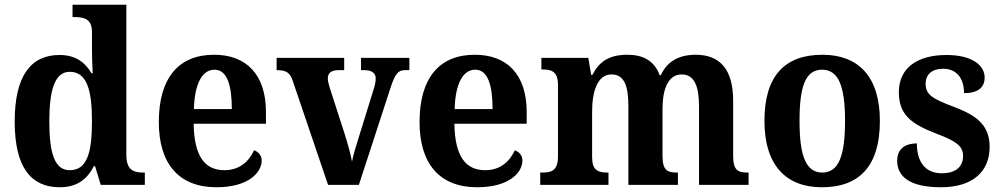

<svg xmlns="http://www.w3.org/2000/svg" viewBox="-20 -780 4224 810"><path d="M232 10C305 10 348 -24 376 -79H381L405 0H591V-52H584C539 -52 513 -66 513 -128V-760H286V-708H293C334 -708 368 -701 368 -645V-582C368 -545 369 -502 371 -471H366C340 -515 301 -548 231 -548C110 -548 42 -460 42 -267C42 -75 110 10 232 10ZM274 -62C212 -62 188 -130 188 -268C188 -402 212 -477 274 -477C346 -477 368 -402 368 -269C368 -132 346 -62 274 -62Z M893 10C1028 10 1084 -52 1084 -103C1084 -125 1069 -140 1052 -146C1030 -99 991 -62 927 -62C843 -62 799 -122 797 -258H1102V-307C1102 -466 1019 -549 883 -549C735 -549 650 -453 650 -265C650 -91 733 10 893 10ZM958 -320H798C801 -427 833 -486 885 -486C937 -486 958 -423 958 -320Z M1216 -436 1364 0H1494L1628 -411C1647 -469 1660 -484 1688 -484H1707V-536H1503V-484H1518C1550 -484 1565 -470 1565 -450C1565 -432 1561 -417 1554 -396L1493 -199C1482 -164 1470 -125 1465 -98C1459 -131 1447 -175 1433 -218L1372 -407C1368 -421 1363 -435 1363 -449C1363 -472 1377 -484 1408 -484H1432V-536H1147V-484C1188 -484 1203 -475 1216 -436Z M1993 10C2128 10 2184 -52 2184 -103C2184 -125 2169 -140 2152 -146C2130 -99 2091 -62 2027 -62C1943 -62 1899 -122 1897 -258H2202V-307C2202 -466 2119 -549 1983 -549C1835 -549 1750 -453 1750 -265C1750 -91 1833 10 1993 10ZM2058 -320H1898C1901 -427 1933 -486 1985 -486C2037 -486 2058 -423 2058 -320Z M2259 0H2547V-52H2544C2503 -52 2478 -61 2478 -117V-310C2478 -393 2500 -466 2560 -466C2614 -466 2631 -417 2631 -331V0H2840V-52H2837C2795 -52 2775 -61 2775 -123V-322C2775 -400 2797 -466 2856 -466C2909 -466 2929 -417 2929 -331V0H3138V-52H3135C3093 -52 3073 -61 3073 -123V-355C3073 -490 3015 -549 2915 -549C2843 -549 2794 -520 2768 -463H2763C2740 -524 2693 -549 2627 -549C2549 -549 2508 -520 2479 -464H2474L2462 -536H2264V-487H2267C2308 -487 2334 -478 2334 -421V-121C2334 -61 2308 -52 2267 -52H2259Z M3447 10C3608 10 3692 -82 3692 -270C3692 -458 3600 -549 3450 -549C3289 -549 3205 -458 3205 -270C3205 -82 3297 10 3447 10ZM3449 -52C3378 -52 3353 -127 3353 -270C3353 -413 3377 -486 3448 -486C3519 -486 3545 -413 3545 -270C3545 -127 3520 -52 3449 -52Z M3950 10C4082 10 4155 -55 4155 -160C4155 -255 4097 -295 3997 -332C3912 -364 3885 -382 3885 -427C3885 -466 3912 -490 3959 -490C4012 -490 4047 -454 4047 -387C4106 -387 4134 -411 4134 -453C4134 -501 4086 -548 3973 -548C3853 -548 3772 -496 3772 -391C3772 -296 3824 -257 3931 -216C4012 -185 4043 -165 4043 -122C4043 -80 4016 -49 3953 -49C3886 -49 3848 -94 3848 -175C3805 -175 3765 -157 3765 -102C3765 -35 3818 10 3950 10Z"/></svg>

Font: Noto Serif Myanmar SemiCondensed
Style: Bold
Weight: 700
Width: 4
Designer: Ben Mitchell and the Monotype Design Team
Foundry: Monotype Imaging Inc.
Version: Version 2.106